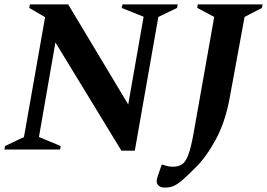

<svg xmlns="http://www.w3.org/2000/svg" viewBox="-31 -680 1214 873"><path d="M-11 0 -8 -16 78 -57 174 -602 102 -644 105 -660H279L552 -205L622 -604L522 -644L526 -660H777L774 -644L689 -603L582 5H521L221 -487L146 -57L245 -16L242 0ZM718 173Q697 173 687 161Q677 149 685 125L704 69H710Q723 74 733.5 76Q744 78 757 78Q779 78 795.5 68Q812 58 824.5 26Q837 -6 849 -73L943 -603L866 -644L868 -660H1163L1160 -644L1081 -603L1013 -233Q993 -125 950 -45.5Q907 34 857 83Q821 119 798.5 138.5Q776 158 758.5 165.5Q741 173 718 173Z"/></svg>

Font: Spectral
Style: Bold Italic
Weight: 700
Italic angle: -10°
Designer: Jean-Baptiste Levee
Foundry: Production Type
Version: Version 2.001